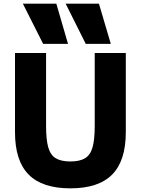

<svg xmlns="http://www.w3.org/2000/svg" viewBox="-20 -1020 770 1050"><path d="M216 -780 105 -1000H288L352 -780ZM449 -780 339 -1000H521L586 -780ZM365 10Q211 10 136.5 -65.5Q62 -141 62 -297V-730H232V-330Q232 -256 244 -214Q256 -172 285 -154.5Q314 -137 365 -137Q416 -137 445 -154.5Q474 -172 486 -214Q498 -256 498 -330V-730H668V-297Q668 -141 593.5 -65.5Q519 10 365 10Z"/></svg>

Font: M PLUS 2 ExtraBold
Style: Regular
Weight: 800
Version: Version 1.001